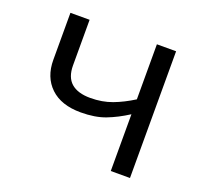

<svg xmlns="http://www.w3.org/2000/svg" viewBox="-99 -648 805 762"><g transform="rotate(20 303.5 -267.5)"><path d="M156.2 -535.2V-342.8Q156.2 -292.5 183.8 -268.6Q211.4 -244.6 264.2 -244.6Q314.9 -244.6 356.4 -260.3Q397.9 -275.9 440.4 -302.7V-535.2H521.5V0H440.4V-239.7Q395.5 -210.9 352.1 -194.3Q308.6 -177.7 248 -177.7Q165.5 -177.7 120.4 -220.7Q75.2 -263.7 75.2 -336.9V-535.2Z"/></g></svg>

Font: Wonky
Style: Regular
Weight: 400
Designer: Monotype Design Team
Foundry: Monotype Imaging Inc.
Version: Version 3.000